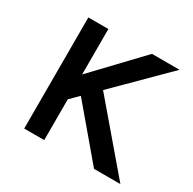

<svg xmlns="http://www.w3.org/2000/svg" viewBox="-110 -568 683 681"><g transform="rotate(30 231.0 -228.0)"><path d="M150 0H68V-455H150V-269L328 -456H441L242 -258L462 0H354L184 -201L150 -167Z"/></g></svg>

Font: Average Sans
Style: Regular
Weight: 400
Designer: Eduardo Rodriguez Tunni
Foundry: Eduardo Rodriguez Tunni
Version: Version 1.001